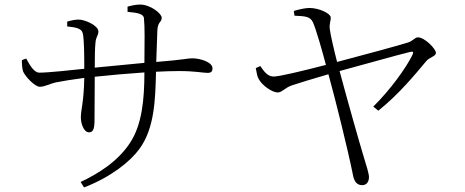

<svg xmlns="http://www.w3.org/2000/svg" viewBox="-20 -781 2040 843"><path d="M76 -517C76 -503 77 -478 82 -466C92 -444 133 -400 155 -400C176 -400 198 -413 224 -419C255 -425 296 -432 350 -439C348 -329 335 -301 335 -265C335 -240 347 -200 371 -200C389 -200 395 -215 395 -255L396 -444C461 -451 540 -458 614 -463C614 -347 604 -234 551 -154C497 -71 410 -18 334 18L349 42C468 -4 552 -72 592 -127C659 -218 662 -345 665 -466C703 -468 738 -469 767 -469C837 -469 871 -461 891 -461C908 -461 913 -468 913 -481C913 -508 860 -525 824 -525C802 -525 792 -519 666 -509L671 -649C673 -687 690 -682 690 -703C690 -722 640 -761 595 -761C578 -761 559 -757 540 -752V-729C582 -725 610 -721 612 -701C616 -663 615 -600 614 -505L396 -484C396 -532 397 -574 399 -591C401 -622 412 -623 412 -643C412 -668 355 -695 325 -695C310 -695 290 -691 275 -686V-665C316 -661 338 -655 343 -636C350 -612 350 -527 350 -479C292 -473 193 -462 153 -462C129 -462 111 -495 95 -524Z M1123 -491 1103 -482C1107 -459 1110 -443 1116 -434C1131 -405 1176 -375 1199 -375C1219 -375 1230 -396 1264 -407C1284 -414 1360 -437 1422 -455C1452 -347 1507 -125 1528 -21C1533 10 1543 32 1570 32C1590 32 1600 17 1600 -4C1600 -18 1588 -57 1578 -89C1558 -155 1506 -338 1471 -469C1565 -494 1733 -542 1781 -553C1793 -556 1798 -554 1790 -538C1762 -482 1695 -388 1619 -313L1641 -295C1733 -368 1809 -462 1851 -512C1865 -530 1894 -533 1894 -549C1894 -566 1845 -617 1815 -617C1801 -617 1792 -600 1770 -594C1726 -580 1555 -534 1460 -509C1446 -563 1431 -629 1428 -653C1425 -679 1433 -688 1432 -705C1431 -722 1381 -746 1339 -746C1320 -746 1294 -740 1270 -733L1273 -712C1320 -710 1342 -709 1354 -683C1368 -652 1397 -550 1411 -496C1310 -470 1200 -443 1179 -445C1153 -446 1136 -472 1123 -491Z"/></svg>

Font: Noto Serif CJK HK Light
Style: Regular
Weight: 300
Designer: Ryoko NISHIZUKA 西塚涼子 (kana & ideographs); Frank Grießhammer (Latin, Greek & Cyrillic); Wenlong ZHANG 张文龙 (bopomofo); San
Foundry: Adobe
Version: Version 2.001;hotconv 1.1.0;makeotfexe 2.6.0